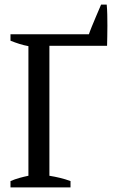

<svg xmlns="http://www.w3.org/2000/svg" viewBox="-20 -811 490 831"><path d="M193.8 -50.3Q217.8 -46.4 240.2 -41Q262.7 -35.6 285.2 -27.3V0H25.4V-27.3Q44.9 -35.6 64.5 -41Q84 -46.4 103 -50.3V-611.3Q84 -614.7 64.5 -620.8Q44.9 -627 25.4 -634.8V-662.6H364.7Q366.7 -668.5 369.9 -677Q373 -685.5 377.2 -695.6Q381.3 -705.6 386 -716.6Q390.6 -727.5 395 -738.3Q405.3 -763.2 417.5 -791H441.9Q443.8 -771 444.3 -747.3Q444.8 -723.6 444.8 -700Q444.8 -676.3 444.3 -653.6Q443.8 -630.9 443.4 -612.8H193.8Z"/></svg>

Font: PT Astra Serif
Style: Regular
Weight: 400
Designer: A.Korolkova, I. Chaeva
Foundry: ParaType Ltd
Version: Version 1.002